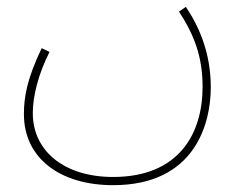

<svg xmlns="http://www.w3.org/2000/svg" viewBox="-20 -312 724 562"><path d="M50 22C50 152 157 230 311 230C552 230 597 48 597 -56C597 -154 565 -231 524 -292L504 -278C549 -209 573 -145 573 -58C573 79 504 206 311 206C168 206 76 130 76 19C76 -32 93 -97 125 -160L102 -171C59 -81 50 -28 50 22Z"/></svg>

Font: Noto Sans Arabic Thin
Style: Regular
Weight: 100
Designer: Monotype Design Team, Nadine Chahine, Nizar Qandah and Khaled Hosny
Foundry: Monotype Imaging Inc.
Version: Version 2.012